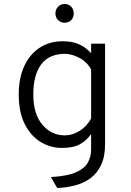

<svg xmlns="http://www.w3.org/2000/svg" viewBox="-20 -730 656 963"><path d="M267 213 235 158Q318 153.5 361.5 134Q405 114.5 421 84.8Q437 55 437 20V-58Q415.5 -26 381.8 -7Q348 12 290 12Q233 12 183.8 -18Q134.5 -48 104.2 -107.5Q74 -167 74 -256Q74 -340 102.2 -399.8Q130.5 -459.5 180 -491.2Q229.5 -523 294 -523Q336.5 -523 365.2 -512.2Q394 -501.5 411.2 -487.2Q428.5 -473 437 -463V-511H507V-8Q507 55 487.2 97Q467.5 139 433.8 163.8Q400 188.5 357 199.8Q314 211 267 213ZM306 -51Q343 -51 379.5 -73.8Q416 -96.5 437 -136V-382Q415.5 -420.5 377.2 -440.2Q339 -460 306 -460Q226.5 -460 186.8 -407.2Q147 -354.5 147 -256Q147 -158 192.5 -104.5Q238 -51 306 -51ZM304 -616Q284.5 -616 271.2 -629.2Q258 -642.5 258 -662Q258 -682.5 271.2 -696.2Q284.5 -710 304 -710Q324.5 -710 337.2 -696.2Q350 -682.5 350 -662Q350 -642.5 337.2 -629.2Q324.5 -616 304 -616Z"/></svg>

Font: Overpass Mono Light Light
Style: Regular
Weight: 300
Monospace: yes
Version: Version 4.000